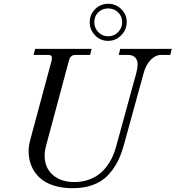

<svg xmlns="http://www.w3.org/2000/svg" viewBox="-20 -968 920 1006"><path d="M129.9 -175.8Q129.9 -204.1 139.2 -237.8L251 -652.8Q252 -656.7 252 -664.1Q252 -672.9 247.6 -676.5Q243.2 -680.2 231.9 -680.2H155.8L164.1 -711.9H460L452.1 -680.2H376Q349.1 -680.2 341.8 -652.8L223.1 -210.9Q213.9 -177.2 213.9 -153.8Q213.9 -88.9 256.6 -51.5Q299.3 -14.2 369.1 -14.2Q407.2 -14.2 439.9 -24.9Q472.7 -35.6 496.1 -53Q519.5 -70.3 538.1 -94.7Q556.6 -119.1 568.4 -144.3Q580.1 -169.4 587.9 -198.2L694.8 -587.9Q701.2 -614.3 701.2 -629.9Q701.2 -652.3 688.7 -666.3Q676.3 -680.2 649.9 -680.2H602.1L609.9 -711.9H879.9L872.1 -680.2H824.2Q794.4 -680.2 769.3 -654.1Q744.1 -627.9 732.9 -585.9L628.9 -208Q614.7 -157.2 595 -118.9Q575.2 -80.6 544.2 -48.3Q513.2 -16.1 467 1Q420.9 18.1 360.8 18.1Q302.7 18.1 257.8 2.9Q212.9 -12.2 185.3 -39.1Q157.7 -65.9 143.8 -100.6Q129.9 -135.3 129.9 -175.8ZM478 -783.2Q450.2 -811 450.2 -852.1Q450.2 -892.1 478.5 -920.2Q506.8 -948.2 546.9 -948.2Q586.9 -948.2 615.5 -920.2Q644 -892.1 644 -852.1Q644 -813 615.2 -783.4Q586.4 -753.9 546.9 -753.9Q504.4 -753.9 478 -783.2ZM495.1 -903.8Q474.1 -882.8 474.1 -852.1Q474.1 -821.3 495.1 -799.6Q516.1 -777.8 546.9 -777.8Q577.6 -777.8 598.9 -799.6Q620.1 -821.3 620.1 -852.1Q620.1 -882.8 598.9 -903.3Q577.6 -923.8 546.9 -923.8Q516.6 -923.8 495.1 -903.8Z"/></svg>

Font: Flanker Steampunk
Style: Italic
Weight: 400
Italic angle: -12°
Designer: Alexey Kryukov, Leonardo Di Lena
Foundry: Alexey Kryukov, Leonardo Di Lena
Version: 1.210